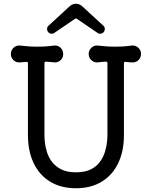

<svg xmlns="http://www.w3.org/2000/svg" viewBox="-20 -980 810 1024"><path d="M391 -879Q385 -884 379 -879L269 -804Q264 -800 256 -800Q244 -800 236 -810Q231 -817 231 -825Q231 -837 240 -844L352 -947Q367 -960 385 -960Q403 -960 418 -947L530 -844Q539 -837 539 -825Q539 -817 534 -810Q526 -800 514 -800Q506 -800 501 -804ZM683 -737Q703 -739 717.5 -725.5Q732 -712 732 -692Q732 -673 719 -660Q706 -647 687 -647Q679 -647 669.5 -648Q660 -649 650 -650H648Q641 -650 641 -642V-260Q641 -173 610 -109Q579 -45 521.5 -10.5Q464 24 385 24Q306 24 248.5 -10.5Q191 -45 160 -109Q129 -173 129 -260V-642Q129 -650 122 -650Q112 -650 102.5 -648.5Q93 -647 83 -647Q64 -647 51 -660Q38 -673 38 -692Q38 -712 52.5 -725.5Q67 -739 87 -737Q122 -733 141.5 -732Q161 -731 178 -731Q198 -731 217 -732Q236 -733 269 -737Q289 -739 303 -725.5Q317 -712 317 -692Q317 -672 303 -659Q289 -646 269 -647Q259 -649 248 -649.5Q237 -650 226 -651H224Q217 -651 217 -643V-259Q217 -244 219.5 -220Q222 -196 230.5 -168.5Q239 -141 257.5 -116.5Q276 -92 307 -76.5Q338 -61 385 -61Q433 -61 464 -76.5Q495 -92 513 -117Q531 -142 539.5 -169.5Q548 -197 550.5 -221Q553 -245 553 -259V-643Q553 -651 546 -651Q534 -651 523 -650Q512 -649 501 -647Q482 -646 467.5 -659Q453 -672 453 -692Q453 -712 467.5 -725.5Q482 -739 501 -737Q536 -733 555.5 -732Q575 -731 592 -731Q612 -731 631.5 -732Q651 -733 683 -737Z"/></svg>

Font: Kiwi Maru Medium
Style: Regular
Weight: 500
Designer: Hiroki-Chan
Version: Version 1.100